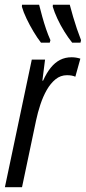

<svg xmlns="http://www.w3.org/2000/svg" viewBox="-20 -785 360 805"><path d="M0.5 0 113.3 -535.2H168.9L157.7 -446.8H160.6Q175.3 -479.5 192.9 -501.2Q210.4 -522.9 231.9 -533.9Q253.4 -544.9 279.8 -544.9Q289.6 -544.9 298.6 -543.5Q307.6 -542 316.9 -539.1L295.9 -463.4Q288.1 -466.8 279.5 -468.3Q271 -469.7 260.7 -469.7Q233.9 -469.7 212.9 -452.6Q191.9 -435.5 176 -407.7Q160.2 -379.9 149.2 -346.4Q138.2 -313 131.3 -280.3L72.3 0ZM282.7 -606Q266.1 -626.5 249.8 -652.8Q233.4 -679.2 220.7 -706.5Q208 -733.9 201.2 -756.8L201.7 -765.1H272.5Q279.3 -739.3 286.6 -714.4Q293.9 -689.5 302.2 -665Q310.5 -640.6 319.8 -616.7L317.4 -606ZM151.9 -606Q136.7 -625.5 120.6 -652.3Q104.5 -679.2 91.3 -706.8Q78.1 -734.4 71.8 -756.8L72.3 -765.1H144Q149.9 -741.7 157.2 -715.1Q164.6 -688.5 173.3 -662.8Q182.1 -637.2 191.4 -616.7L188.5 -606Z"/></svg>

Font: Open Sans Condensed
Style: Italic
Weight: 400
Width: 3
Italic angle: -12°
Designer: Monotype Design Team
Foundry: Monotype Imaging Inc.
Version: Version 3.000